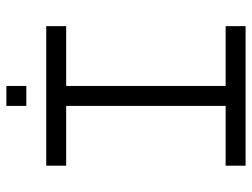

<svg xmlns="http://www.w3.org/2000/svg" viewBox="-114 -676 790 602"><g transform="rotate(-90 281.0 -375.0)"><path d="M62.5 -562.5H250V-62.5H62.5V0H500V-62.5H312.5V-562.5H500V-625H62.5ZM250 -687.5H312.5V-750H250Z"/></g></svg>

Font: ChillMoonMono
Style: Regular
Weight: 400
Designer: Warren2060
Foundry: ChillType
Version: Version 1.000;Glyphs 3.1.1 (3135)